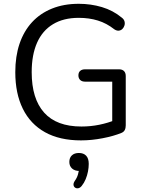

<svg xmlns="http://www.w3.org/2000/svg" viewBox="-20 -734 766 1016"><path d="M408.6 8.9Q295.8 8.9 218.2 -34.3Q140.7 -77.5 100.8 -158.5Q60.9 -239.5 60.9 -352.1Q60.9 -436.1 83.5 -502.8Q106.2 -569.5 149.5 -616.5Q192.8 -663.5 255.3 -688.7Q317.8 -713.9 397 -713.9Q460.4 -713.9 519.3 -696.5Q578.2 -679 624.5 -640.6Q635.6 -632.3 638.7 -621.3Q641.9 -610.3 638.6 -599.4Q635.4 -588.5 627.6 -580.7Q619.8 -573 608.6 -571.8Q597.4 -570.7 584.8 -579Q544.2 -611.1 498 -625.3Q451.9 -639.6 396.4 -639.6Q316.1 -639.6 260.3 -605.8Q204.5 -572.1 176.1 -507.9Q147.7 -443.7 147.7 -352.1Q147.7 -211.6 213.6 -138Q279.5 -64.5 410.9 -64.5Q459.3 -64.5 505.1 -73.8Q550.9 -83.1 592 -99.8L573.9 -52.9V-301.9H430.5Q413.5 -301.9 404.2 -310.9Q394.9 -320 394.9 -335.1Q394.9 -350.6 404.2 -358.9Q413.5 -367.2 430.5 -367.2H609.8Q626.9 -367.2 636.1 -358Q645.4 -348.7 645.4 -331.7V-70.6Q645.4 -56 640.1 -45.8Q634.7 -35.6 622.6 -30.7Q581.3 -13.7 522.7 -2.4Q464.1 8.9 408.6 8.9ZM412.3 249.9Q403.9 260.3 394 262.1Q384.2 263.8 377 258.6Q369.9 253.5 369 244.1Q368 234.7 376.4 222.3Q387.5 206.8 392.7 188.7Q398 170.7 398 156.1L401 170.7Q375.5 170.7 361.2 157.6Q346.9 144.5 346.9 122.9Q346.9 100.7 360.4 88.1Q373.9 75.5 397.5 75.5Q422 75.5 435.8 89.8Q449.6 104.2 449.6 133.3Q449.6 152.2 445.6 173.2Q441.6 194.1 433.4 214Q425.2 234 412.3 249.9Z"/></svg>

Font: Nunito ExtraLight
Style: Regular
Weight: 200
Designer: Vernon Adams
Foundry: Vernon Adams
Version: Version 3.602